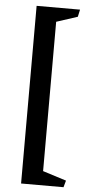

<svg xmlns="http://www.w3.org/2000/svg" viewBox="-59 -752 426 940"><g transform="rotate(5 154.0 -282.5)"><path d="M295.4 -718.8 287.6 -683.1 184.1 -649.4V84.5L299.8 121.1L290.5 154.3H82V-718.8Z"/></g></svg>

Font: Vesper Libre Medium
Style: Regular
Weight: 500
Designer: Robert Keller & Kimya Gandhi
Foundry: Mota Italic
Version: Version 1.058